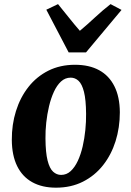

<svg xmlns="http://www.w3.org/2000/svg" viewBox="-20 -876 623 910"><path d="M335.5 -569Q403 -569 450 -543.2Q497 -517.5 522.2 -467.2Q547.5 -417 548 -344Q548 -271.5 527.8 -207Q507.5 -142.5 468.5 -93Q429.5 -43.5 373.2 -15Q317 13.5 245.5 13.5Q179.5 13.5 132.8 -12.5Q86 -38.5 61.2 -89Q36.5 -139.5 36 -212.5Q35.5 -285.5 55.8 -350Q76 -414.5 114.8 -463.8Q153.5 -513 209.2 -541Q265 -569 335.5 -569ZM315 -508Q289 -508 269.2 -489.8Q249.5 -471.5 235.5 -441Q221.5 -410.5 212.5 -372.8Q203.5 -335 199.2 -295.2Q195 -255.5 195.5 -219.5Q196 -153 205.5 -115.2Q215 -77.5 231.8 -62.2Q248.5 -47 269.5 -47Q295.5 -47 315 -65Q334.5 -83 348.8 -113.5Q363 -144 371.8 -182Q380.5 -220 384.5 -260Q388.5 -300 388 -336.5Q387.5 -403.5 378 -440.8Q368.5 -478 352.2 -493Q336 -508 315 -508ZM305.5 -627.5 199.5 -830 255 -856.5Q280 -826 305.8 -793.5Q331.5 -761 358.5 -730Q395.5 -761 430.2 -793.5Q465 -826 504 -856.5L556 -829L387.5 -627.5Z"/></svg>

Font: Merriweather ExtraBold
Style: Italic
Weight: 800
Italic angle: -7.8°
Version: Version 2.101